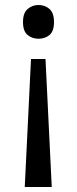

<svg xmlns="http://www.w3.org/2000/svg" viewBox="-20 -566 309 768"><path d="M196 -478Q196 -441 178 -426Q160 -411 134 -411Q109 -411 90.5 -426Q72 -441 72 -478Q72 -514 90.5 -530Q109 -546 134 -546Q160 -546 178 -530Q196 -514 196 -478ZM104 -330H162L187 182H79Z"/></svg>

Font: Noto Sans Test
Style: Regular
Weight: 400
Version: Version 1.002; ttfautohint (v1.8.4.7-5d5b)